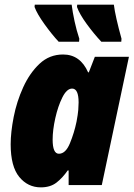

<svg xmlns="http://www.w3.org/2000/svg" viewBox="-20 -798 576 828"><path d="M321 -618 322 -631Q310 -667 301.5 -706.5Q293 -746 289 -778H130L129 -768Q140 -738 172 -693.5Q204 -649 233 -618ZM503 -618 504 -631Q491 -678 482.5 -715.5Q474 -753 471 -778H313L312 -768Q323 -737 354 -694.5Q385 -652 417 -618ZM207 -196Q207 -237 218.5 -288.5Q230 -340 249 -378Q268 -416 291 -416Q319 -416 319 -356Q319 -342 317.5 -323.5Q316 -305 310 -273Q300 -225 281.5 -180Q263 -135 234 -135Q207 -135 207 -196ZM272 -63H276V0H419L536 -553H389L363 -486H360Q326 -563 252 -563Q193 -563 150.5 -523Q108 -483 80 -421.5Q52 -360 39 -293.5Q26 -227 26 -176Q26 -80 63 -35Q100 10 156 10Q197 10 223.5 -10.5Q250 -31 272 -63Z"/></svg>

Font: Noto Sans Display SemiCondensed Black
Style: Italic
Weight: 900
Width: 4
Designer: Monotype Design team
Foundry: Monotype Imaging Inc.
Version: 1.000